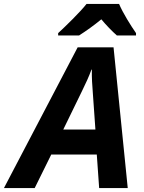

<svg xmlns="http://www.w3.org/2000/svg" viewBox="-80 -954 728 974"><path d="M96 0 180 -170H411L423 0H568L496 -714H314L-60 0ZM215 -774H321C360 -799 395 -824 434 -856C457 -828 490 -794 513 -774H610V-786C583 -825 544 -887 524 -934H359C326 -892 253 -821 215 -786ZM335 -490C355 -531 371 -565 384 -601H386C385 -560 388 -520 391 -481L404 -297H241Z"/></svg>

Font: BC Sans
Style: Bold Italic
Weight: 700
Italic angle: -12°
Designer: Monotype Design Team
Province of B.C.
Foundry: Monotype Imaging Inc.
Version: Version 2.000;GOOG;noto-source:20170915:90ef993387c0